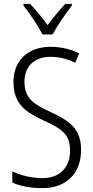

<svg xmlns="http://www.w3.org/2000/svg" viewBox="-20 -1060 485 997"><path d="M201 -881H253C277 -926 321 -989 353 -1031V-1040H319C284 -1002 258 -970 227 -930C199 -968 164 -1011 136 -1040H102V-1031C133 -992 177 -927 201 -881ZM401 -282C401 -389 344 -432 241 -479C155 -519 107 -549 107 -636C107 -716 159 -765 242 -765C282 -765 327 -756 371 -734L391 -783C351 -803 299 -817 242 -817C130 -817 49 -749 50 -634C50 -520 113 -478 205 -435C303 -391 344 -361 344 -278C344 -191 291 -135 200 -135C146 -135 87 -149 44 -170V-112C86 -93 141 -83 200 -83C322 -83 401 -157 401 -282Z"/></svg>

Font: Noto Sans Telugu UI Condensed Light
Style: Regular
Weight: 300
Width: 3
Designer: Jelle Bosma - Monotype Design Team
Foundry: Monotype Imaging Inc.
Version: Version 2.005